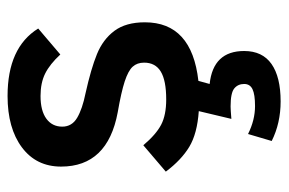

<svg xmlns="http://www.w3.org/2000/svg" viewBox="-144 -378 744 495"><g transform="rotate(-90 227.5 -130.0)"><path d="M267 10 259 39Q344 48 344 128Q344 175 310.5 198.5Q277 222 214 222Q158 222 112 199L130 138Q166 156 202 156Q232 156 245.5 149.5Q259 143 259 128Q259 112 247.5 102.5Q236 93 201 93Q193 93 169 95L189 11Q131 7 97 -13.5Q63 -34 33 -74L101 -132Q129 -99 154 -86Q179 -73 219 -73Q268 -73 291 -87Q314 -101 314 -130Q314 -148 303.5 -159.5Q293 -171 265.5 -180Q238 -189 186 -198Q46 -224 46 -344Q46 -408 95.5 -445Q145 -482 228 -482Q353 -482 402 -403L335 -346Q310 -373 286 -385Q262 -397 228 -397Q190 -397 169.5 -382Q149 -367 149 -341Q149 -316 172 -302.5Q195 -289 235 -281Q298 -267 336 -251.5Q374 -236 396 -206.5Q418 -177 418 -128Q418 -7 267 10Z"/></g></svg>

Font: KoHo SemiBold
Style: Regular
Weight: 600
Designer: Cadson Demak & Katatrad Team
Foundry: Cadson Demak Co.,Ltd.
Version: Version 1.000; ttfautohint (v1.6)